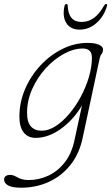

<svg xmlns="http://www.w3.org/2000/svg" viewBox="-57 -668 550 940"><path d="M347.5 8Q330.5 87 286.5 141.2Q242.5 195.5 180.5 223.2Q118.5 251 47 251Q2.5 251 -17.2 239.8Q-37 228.5 -37 211Q-37 199 -28.2 193.5Q-19.5 188 -7 188Q7.5 188 29.5 200.8Q51.5 213.5 83 213.5Q132.5 213.5 178.5 192.5Q224.5 171.5 259 128.2Q293.5 85 307.5 19L344.5 -152Q301.5 -80 240.2 -36.5Q179 7 117.5 7Q80 7 59 -19.5Q38 -46 38 -97Q38 -167 65.8 -231.8Q93.5 -296.5 141 -347.5Q188.5 -398.5 248.2 -428.2Q308 -458 372 -458Q408.5 -458 428 -448.8Q447.5 -439.5 447.5 -426.5Q447.5 -412.5 440.8 -404.2Q434 -396 431 -382.5ZM75.5 -116Q75.5 -69.5 94.5 -48.8Q113.5 -28 146.5 -28Q180.5 -28 215.5 -50.5Q250.5 -73 282.2 -110.8Q314 -148.5 339 -195.2Q364 -242 378.5 -291.5Q393 -341 393 -385.5Q393 -430.5 348.5 -430.5Q303 -430.5 255 -404Q207 -377.5 166.2 -332.8Q125.5 -288 100.5 -231.8Q75.5 -175.5 75.5 -116ZM342.5 -560.5Q375.5 -560.5 402.2 -579.8Q429 -599 452.5 -640.5Q457 -648.5 462.5 -648.5Q469.5 -648.5 467 -639.5Q452.5 -588 415.5 -555.5Q378.5 -523 333 -523Q287.5 -523 267.5 -555.5Q247.5 -588 259 -639.5Q261.5 -648.5 268.5 -648.5Q274 -648.5 274.5 -640.5Q277.5 -560.5 342.5 -560.5Z"/></svg>

Font: Fraunces 9pt S100 Thin
Style: Italic
Weight: 100
Italic angle: -16°
Version: Version 1.000; ttfautohint (v1.8.3)